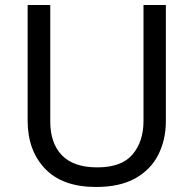

<svg xmlns="http://www.w3.org/2000/svg" viewBox="-20 -734 771 764"><path d="M640 -252Q640 -178 610 -118.5Q580 -59 518.5 -24.5Q457 10 362 10Q229 10 159.5 -62.5Q90 -135 90 -254V-714H180V-251Q180 -164 226.5 -116Q273 -68 367 -68Q464 -68 507.5 -119.5Q551 -171 551 -252V-714H640Z"/></svg>

Font: Noto Sans Nag Mundari
Style: Regular
Weight: 400
Designer: Muthu Nedumaran
Version: Version 1.000; ttfautohint (v1.8.4.7-5d5b)